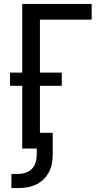

<svg xmlns="http://www.w3.org/2000/svg" viewBox="-20 -755 540 976"><path d="M38 201V129H73Q93 129 112 122.5Q131 116 144 101.5Q157 87 162 67.5Q167 48 167 28V0H93V-319H31V-386H93V-735H446V-655H183V-386H294V-319H183V-80H248V28Q248 52 244 75Q240 98 229.5 118.5Q219 139 202 156Q185 173 164 183Q143 193 119.5 197Q96 201 73 201Z"/></svg>

Font: Iosevka SS04 Medium
Style: Regular
Weight: 500
Monospace: yes
Designer: Belleve Invis
Foundry: Belleve Invis
Version: Version 19.0.0; ttfautohint (v1.8.4)